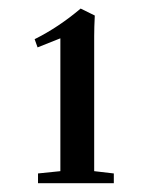

<svg xmlns="http://www.w3.org/2000/svg" viewBox="-20 -677 344 444"><path d="M67.9 -253.4V-275.9L119.6 -281.2V-588.4L66.9 -567.4L60.1 -586.4Q115.2 -613.8 166.5 -657.2L199.2 -641.1Q197.8 -613.3 197.8 -593.3V-281.2L243.2 -275.9V-253.4Z"/></svg>

Font: Elstob 10pt SemiBold
Style: Regular
Weight: 600
Designer: Peter S. Baker
Version: Version 1.015